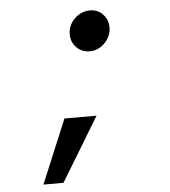

<svg xmlns="http://www.w3.org/2000/svg" viewBox="-51 -579 702 792"><g transform="rotate(-5 300.0 -183.5)"><path d="M335 -365Q303 -365 281 -387Q259 -409 259 -442Q259 -479 286.5 -506Q314 -533 351 -533Q383 -533 404 -510.5Q425 -488 425 -456Q425 -421 398.5 -393Q372 -365 335 -365ZM97 166 207 -98H340L180 166Z"/></g></svg>

Font: Red Hat Mono Medium
Style: Italic
Weight: 500
Italic angle: -12°
Monospace: yes
Designer: Pentagram, MCKL
Foundry: Pentagram, MCKL
Version: Version 1.023; ttfautohint (v1.8.3)